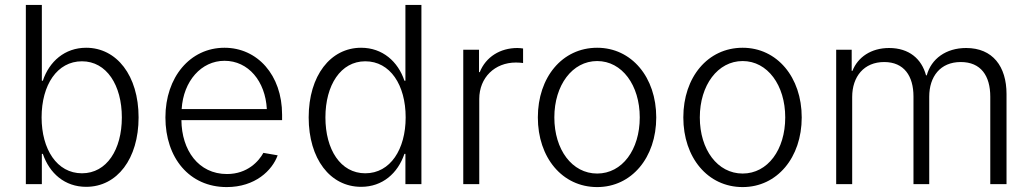

<svg xmlns="http://www.w3.org/2000/svg" viewBox="-20 -748 4193 780"><path d="M330 11C456 11 543 -103 543 -271C543 -441 454 -554 330 -554C243 -554 180 -498 154 -420H150V-728H85V0H150V-123H154C181 -44 243 11 330 11ZM149 -271C149 -403 212 -499 313 -499C413 -499 475 -402 475 -271C475 -141 414 -44 313 -44C211 -44 149 -142 149 -271Z M901 12C1017 12 1086 -56 1108 -117L1050 -127C1032 -94 986 -41 902 -41C786 -41 718 -138 717 -260H1126V-282C1126 -444 1025 -554 892 -554C752 -554 652 -434 652 -271C652 -107 749 12 901 12ZM718 -305C725 -419 798 -501 892 -501C989 -501 1058 -418 1064 -305Z M1447 11C1534 11 1596 -44 1623 -123H1627V0H1692V-728H1627V-420H1623C1597 -498 1534 -554 1447 -554C1323 -554 1234 -441 1234 -271C1234 -103 1321 11 1447 11ZM1302 -271C1302 -402 1364 -499 1464 -499C1565 -499 1628 -403 1628 -271C1628 -142 1566 -44 1464 -44C1363 -44 1302 -141 1302 -271Z M1862 0H1927V-346C1927 -433 1990 -494 2076 -494C2087 -494 2097 -493 2105 -492V-551C2097 -552 2091 -553 2082 -553C2012 -553 1954 -517 1929 -455H1926V-546H1862Z M2406 12C2546 12 2646 -108 2646 -271C2646 -434 2546 -554 2406 -554C2264 -554 2165 -434 2165 -271C2165 -108 2264 12 2406 12ZM2232 -271C2232 -402 2305 -500 2406 -500C2507 -500 2579 -402 2579 -271C2579 -140 2508 -43 2406 -43C2304 -43 2232 -140 2232 -271Z M2997 12C3137 12 3237 -108 3237 -271C3237 -434 3137 -554 2997 -554C2855 -554 2756 -434 2756 -271C2756 -108 2855 12 2997 12ZM2823 -271C2823 -402 2896 -500 2997 -500C3098 -500 3170 -402 3170 -271C3170 -140 3099 -43 2997 -43C2895 -43 2823 -140 2823 -271Z M3377 0H3442V-354C3442 -437 3490 -496 3572 -496C3653 -496 3691 -439 3691 -356V0H3755V-355C3755 -437 3800 -496 3883 -496C3965 -496 4003 -440 4003 -355V0H4069V-366C4069 -478 4013 -553 3905 -553C3823 -553 3763 -509 3745 -442H3742C3724 -509 3673 -553 3592 -553C3519 -553 3465 -516 3443 -460H3440V-546H3377Z"/></svg>

Font: Wafeq Light
Style: Regular
Weight: 300
Designer: Rasmus Andersson & Azza Alameddine
Foundry: Google & TypeTogether
Version: Version 3.000;January 28, 2025;FontCreator 15.0.0.3014 64-bi